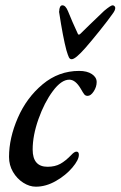

<svg xmlns="http://www.w3.org/2000/svg" viewBox="-20 -688 454 723"><path d="M14 -97Q14 -168 47 -244Q80 -320 140.5 -370.5Q201 -421 278 -421Q308 -421 326 -409Q344 -397 344 -379Q344 -361 333 -344Q322 -327 310 -327Q302 -327 297.5 -332.5Q293 -338 284 -354Q264 -388 241 -388Q211 -388 179 -345Q147 -302 125 -240Q103 -178 103 -125Q103 -60 159 -60Q187 -60 207 -71Q227 -82 249 -105Q260 -117 268 -117Q277 -117 277 -105Q277 -86 252.5 -57Q228 -28 190.5 -6.5Q153 15 115 15Q91 15 67.5 0Q44 -15 29 -40.5Q14 -66 14 -97ZM230 -499Q217 -548 203 -640Q203 -641 202.5 -642.5Q202 -644 203 -646Q203 -655 206 -661.5Q209 -668 215 -668Q227 -668 236 -646Q252 -606 273 -561Q276 -554 283 -561Q306 -584 372 -647Q397 -668 404 -668Q408 -668 411 -665Q414 -662 414 -658Q414 -649 404 -636Q388 -613 355.5 -572.5Q323 -532 301 -507Q264 -465 250 -465Q243 -465 239.5 -472Q236 -479 230 -499Z"/></svg>

Font: EB Garamond Medium
Style: Italic
Weight: 500
Italic angle: -17.2°
Designer: Georg Duffner and Octavio Pardo
Foundry: Georg Duffner
Version: Version 1.000